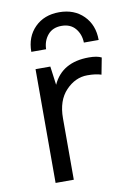

<svg xmlns="http://www.w3.org/2000/svg" viewBox="-83 -778 574 831"><g transform="rotate(-10 204.0 -362.5)"><path d="M384 -577H319Q318 -614 296.5 -639.5Q275 -665 236 -665Q197 -665 175.5 -639.5Q154 -614 153 -577H88Q88 -643 129 -684Q170 -725 236 -725Q302 -725 343 -684Q384 -643 384 -577ZM93 0V-500H158L169 -418Q211 -510 329 -510Q365 -510 384 -500L370 -427Q346 -435 309 -435Q256 -435 214.5 -391.5Q173 -348 173 -270V0Z"/></g></svg>

Font: Elaine Sans
Style: Regular
Weight: 400
Designer: Wei Huang
Foundry: Wei Huang
Version: Version 2.001;December 24, 2019;FontCreator 12.0.0.2547 64-b